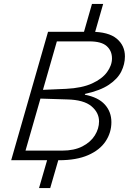

<svg xmlns="http://www.w3.org/2000/svg" viewBox="-20 -817 657 979"><path d="M457 -626H400L449 -797H506ZM236 142H179L230 -34H287ZM243 -655H444Q533 -655 575 -620Q617 -585 617 -529Q617 -490 598.5 -452.5Q580 -415 535.5 -385Q491 -355 413 -338L144 -315L156 -357L317 -364Q398 -368 449.5 -391.5Q501 -415 526 -449.5Q551 -484 551 -519Q551 -558 524 -582Q497 -606 436 -606H229ZM225 -655H284L96 0H37ZM171 -345 413 -338V-334Q481 -321 514.5 -284Q548 -247 548 -194Q548 -141 518.5 -96.5Q489 -52 429.5 -26Q370 0 281 0H73L87 -49H297Q358 -49 400 -70.5Q442 -92 463.5 -126.5Q485 -161 485 -198Q485 -243 446 -275.5Q407 -308 323 -310L162 -315Z"/></svg>

Font: Intel One Mono Light
Style: Italic
Weight: 300
Italic angle: -16°
Monospace: yes
Designer: Fred Shallcrass
Foundry: Frere-Jones Type LLC
Version: Version 1.004